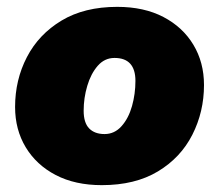

<svg xmlns="http://www.w3.org/2000/svg" viewBox="-20 -530 640 560"><path d="M277 10Q199 10 142.5 -19.5Q86 -49 55 -100.5Q24 -152 24 -218Q24 -297 58.5 -363.5Q93 -430 159.5 -470Q226 -510 322 -510Q400 -510 456.5 -480.5Q513 -451 544 -399.5Q575 -348 575 -282Q575 -204 541 -137Q507 -70 440.5 -30Q374 10 277 10ZM285 -139Q314 -139 334.5 -162Q355 -185 365 -220.5Q375 -256 375 -294Q375 -361 314 -361Q285 -361 265 -338Q245 -315 234.5 -279.5Q224 -244 224 -207Q224 -172 240 -155.5Q256 -139 285 -139Z"/></svg>

Font: Prodigy Sans ExtraBold
Style: Italic
Weight: 800
Italic angle: -13°
Designer: Wei Huang
Foundry: Wei Huang
Version: Version 1.003; ttfautohint (v1.8.3)